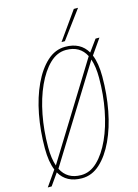

<svg xmlns="http://www.w3.org/2000/svg" viewBox="-134 -970 755 1052"><g transform="rotate(-15 244.0 -444.0)"><path d="M197 10Q109 10 71 -57L24 10H2L62 -76Q42 -124 42 -201Q42 -300 59.5 -391.5Q77 -483 110.5 -554.5Q144 -626 190 -668Q236 -710 293 -710Q380 -710 418 -644L466 -710H488L428 -624Q448 -576 448 -500Q448 -400 430.5 -308.5Q413 -217 379.5 -145.5Q346 -74 300 -32Q254 10 197 10ZM61 -202Q61 -138 76 -95L405 -627Q372 -692 293 -692Q242 -692 200 -651.5Q158 -611 126.5 -542Q95 -473 78 -385Q61 -297 61 -202ZM197 -8Q248 -8 290 -48.5Q332 -89 363.5 -158Q395 -227 412 -315Q429 -403 429 -498Q429 -562 414 -605L85 -74Q118 -8 197 -8ZM281 -740 393 -898H417L300 -740Z"/></g></svg>

Font: Georama SemiCondensed Thin
Style: Italic
Weight: 100
Width: 4
Italic angle: -9°
Designer: Jean-Baptiste Levee
Foundry: Production Type
Version: Version 1.000